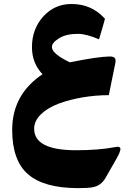

<svg xmlns="http://www.w3.org/2000/svg" viewBox="-20 -617 666 977"><path d="M366.7 147.5C224.6 147.5 153.8 110.8 153.8 38.1C153.8 11.2 165.5 -13.2 188.5 -35.6C211.4 -57.6 241.7 -75.7 278.8 -89.8C353 -117.2 444.3 -132.8 533.7 -132.8L566.4 -293.9C571.8 -319.8 564.9 -329.6 538.1 -329.6C498.5 -329.1 430.7 -319.3 335.4 -299.8C274.4 -329.1 244.1 -355 244.1 -377.9C244.1 -392.6 256.3 -407.2 280.8 -422.4C304.7 -437.5 336.9 -444.8 377 -444.8C404.3 -444.8 439.9 -435.5 483.9 -417C495.1 -453.1 504.9 -487.8 514.2 -521.5C469.2 -571.8 412.6 -596.7 343.8 -596.7C286.6 -596.7 239.3 -575.7 200.7 -533.7C162.1 -491.2 142.6 -439 142.6 -377C142.6 -322.8 160.6 -276.9 196.3 -239.3C93.3 -170.4 42 -76.2 42 44.4C42 148.4 69.3 224.1 123.5 270.5C177.7 316.9 261.7 339.8 374.5 340.3C411.1 340.3 437 338.9 451.2 335.9C480 330.6 501.5 314.9 516.1 289.6L573.7 189C583.5 170.9 587.4 163.6 591.8 148.4C595.7 133.3 587.9 127.4 569.8 130.9C512.7 142.1 444.8 147.5 366.7 147.5Z"/></svg>

Font: Sahel Black
Style: Bold
Weight: 900
Foundry: Saber Rastikerdar (saber.rastikerdar@gmail.com)
Version: Version 3.4.0